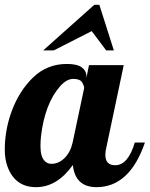

<svg xmlns="http://www.w3.org/2000/svg" viewBox="-33 -770 621 796"><path d="M567.9 -179.2Q504.4 5.9 367.2 5.9Q278.8 5.9 269 -85.9Q203.6 5.9 116.5 5.9Q29.3 5.9 -2 -79.6Q-13.2 -110.4 -13.2 -149.7Q-13.2 -189 -6.3 -228.3Q0.5 -267.6 14.6 -306.6Q45.9 -392.6 104 -448.7Q162.1 -504.9 244.1 -504.9Q287.1 -504.9 306.2 -490.5Q325.2 -476.1 325.2 -454.1V-446.8L335.9 -500H480L408.2 -160.2Q403.8 -143.1 403.8 -127.9Q403.8 -85 444.8 -85Q498 -85 525.9 -179.2ZM315.9 -404.8Q315.9 -414.1 307.4 -428.5Q298.8 -442.9 271 -442.9Q243.2 -442.9 216.8 -413.1Q153.3 -341.3 137.2 -207Q134.8 -186.5 134.8 -163.6Q134.8 -119.1 153.3 -101.6Q164.1 -90.8 180.2 -90.8Q210 -90.8 234.4 -114.5Q258.8 -138.2 268.1 -179.2ZM407.2 -561 347.2 -641.1 189.9 -561H146L357.9 -750H378.9L439 -561Z"/></svg>

Font: UVF Lobster12
Style: Regular
Weight: 400
Designer: Pablo Impallari
Foundry: Pablo Impallari. www.impallari.com
Version: Version 1.004